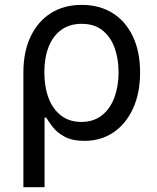

<svg xmlns="http://www.w3.org/2000/svg" viewBox="-20 -573 652 797"><path d="M77.1 204.1V-272.5Q77.1 -358.4 107.2 -421.4Q137.2 -484.4 191.4 -518.6Q245.6 -552.7 319.3 -552.7Q393.1 -552.7 447.3 -518.8Q501.5 -484.9 531.5 -421.9Q561.5 -358.9 561.5 -272.5Q561.5 -186.5 532.2 -122.6Q502.9 -58.6 450.9 -23.4Q398.9 11.7 331.1 11.7Q278.8 11.7 247.1 -6.1Q215.3 -23.9 198.2 -46.6Q181.2 -69.3 171.9 -84.5H165V204.1ZM317.4 -66.9Q368.7 -66.9 403.1 -94.2Q437.5 -121.6 454.8 -168.2Q472.2 -214.8 472.2 -272.9Q472.2 -329.1 455.6 -374.8Q439 -420.4 405 -447.3Q371.1 -474.1 318.8 -474.1Q269 -474.1 234.4 -449Q199.7 -423.8 181.9 -378.7Q164.1 -333.5 164.1 -272.9Q164.1 -212.9 181.6 -166.3Q199.2 -119.6 233.6 -93.3Q268.1 -66.9 317.4 -66.9Z"/></svg>

Font: Inter Variable
Style: Regular
Weight: 400
Designer: Rasmus Andersson
Foundry: rsms
Version: Version 4.001;git-9221beed3